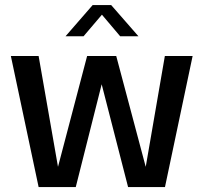

<svg xmlns="http://www.w3.org/2000/svg" viewBox="-20 -758 825 778"><path d="M136.5 0 24 -531H136.5L215 -82L333 -531H451L570.5 -82L648 -531H760.5L648.5 0H499L392 -416.5L287 0ZM245.5 -611 355.5 -737.5H430.5L541 -611H467L393 -698.5L318.5 -611Z"/></svg>

Font: Epilogue Medium
Style: Regular
Weight: 500
Designer: Tyler Finck
Foundry: Etcetera Type Co
Version: Version 2.111; ttfautohint (v1.8.3)